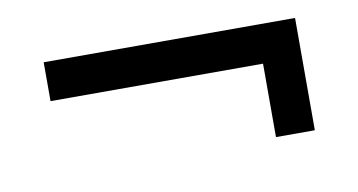

<svg xmlns="http://www.w3.org/2000/svg" viewBox="-37 -441 674 361"><g transform="rotate(-10 300.0 -260.0)"><path d="M60.1 -293V-367.2H540V-152.8H465.8V-293Z"/></g></svg>

Font: TASA Orbiter Text
Style: Regular
Weight: 400
Designer: Weizhong Zhang
Version: Version 1.000;Glyphs 3.1.2 (3151)